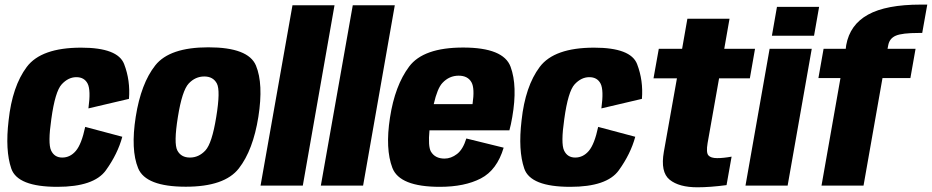

<svg xmlns="http://www.w3.org/2000/svg" viewBox="-20 -808 4058 836"><path d="M229.5 5.5Q56.5 5.5 29.2 -73.8Q2 -153 17.5 -284Q33.5 -432.5 96.5 -516.5Q159.5 -600.5 333.5 -600.5Q493 -600.5 520.5 -529Q548 -457.5 541.5 -377.5L365 -336Q376 -416 361.5 -444Q347 -472 312.5 -472Q277.5 -472 248.8 -441Q220 -410 203.5 -290Q188 -183.5 202.5 -152.8Q217 -122 251 -122Q285.5 -122 310.2 -151Q335 -180 351 -255.5L512.5 -212.5Q492.5 -138 440.8 -66.2Q389 5.5 229.5 5.5Z M789 5Q614.5 5 581.5 -75.5Q548.5 -156 571 -299.5Q594 -445 656.2 -523.5Q718.5 -602 887 -602Q1061.5 -602 1094.5 -522.5Q1127.5 -443 1105 -299.5Q1082 -154.5 1020 -74.8Q958 5 789 5ZM807 -122Q845.5 -122 874.2 -152.8Q903 -183.5 921.5 -298.5Q940.5 -414 924.2 -444.5Q908 -475 869.5 -475Q830.5 -475 801.8 -444.5Q773 -414 754.5 -298.5Q736 -183.5 752.2 -152.8Q768.5 -122 807 -122Z M1114.5 0 1253.5 -785H1436.5L1298.5 0Z M1377 0 1516 -785H1699L1561 0Z M1895 5.5Q1720 5.5 1688.5 -77Q1657 -159.5 1678 -295.5Q1699.5 -435.5 1761.5 -518.2Q1823.5 -601 1996.5 -601Q2172.5 -601 2203.2 -517.2Q2234 -433.5 2210.5 -298.5Q2205 -265.5 2198 -240.5H1850Q1843.5 -171.5 1856 -148.5Q1874 -117.5 1915.5 -117.5Q1944 -117.5 1970 -137.5Q1996 -157.5 2010.5 -205L2173 -165Q2144 -67.5 2073.5 -31Q2003 5.5 1895 5.5ZM1868.5 -354.5H2037.5Q2047.5 -423.5 2033 -449.5Q2017 -478.5 1977 -478.5Q1936 -478.5 1906.5 -447Q1884.5 -424 1868.5 -354.5Z M2463 5.5Q2290 5.5 2262.8 -73.8Q2235.5 -153 2251 -284Q2267 -432.5 2330 -516.5Q2393 -600.5 2567 -600.5Q2726.5 -600.5 2754 -529Q2781.5 -457.5 2775 -377.5L2598.5 -336Q2609.5 -416 2595 -444Q2580.5 -472 2546 -472Q2511 -472 2482.2 -441Q2453.5 -410 2437 -290Q2421.5 -183.5 2436 -152.8Q2450.5 -122 2484.5 -122Q2519 -122 2543.8 -151Q2568.5 -180 2584.5 -255.5L2746 -212.5Q2726 -138 2674.2 -66.2Q2622.5 5.5 2463 5.5Z M3016.5 7.5Q2936.5 7.5 2895.8 -25.5Q2855 -58.5 2870.5 -147L2927.5 -467H2825.5L2848.5 -595.5H2950L2973 -726.5H3156.5L3133.5 -595.5H3267.5L3245 -467H3111L3061 -185Q3054 -143.5 3064.5 -131.5Q3075 -119.5 3102.5 -119.5Q3130 -119.5 3165.5 -126L3143.5 -2Q3071.5 7.5 3016.5 7.5Z M3226 0 3331 -595.5H3514.5L3409.5 0ZM3363 -778H3546.5L3524.5 -652.5H3341Z M3557 0 3639.5 -468H3543.5L3566 -595.5H3662.5L3664.5 -611.5Q3680.5 -700.5 3759.5 -744.2Q3838.5 -788 3989.5 -788H4017.5L3995.5 -664.5H3980Q3908.5 -664.5 3880.8 -652.8Q3853 -641 3847.5 -611L3844.5 -595.5H3966.5L3944 -468H3822.5L3740 0Z"/></svg>

Font: Anybody ExtraBold
Style: Italic
Weight: 800
Italic angle: -10°
Designer: Tyler Finck
Foundry: Etcetera Type Company
Version: Version 1.010; ttfautohint (v1.8.3) -l 8 -r 50 -G 200 -x 14 